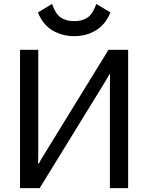

<svg xmlns="http://www.w3.org/2000/svg" viewBox="-20 -967 762 987"><path d="M638.7 0V-710.9H537.6L212.4 -182.1Q203.1 -167 194.3 -152.6Q185.5 -138.2 179.7 -126H175.8Q176.3 -140.6 176.5 -158.9Q176.8 -177.2 176.8 -191.9V-710.9H83V0H184.1L509.3 -528.8Q518.6 -543.9 527.1 -558.3Q535.6 -572.8 542.5 -585H545.9Q545.4 -570.3 545.2 -552Q544.9 -533.7 544.9 -519V0ZM361.3 -858.4Q318.8 -858.4 291.7 -877.4Q264.6 -896.5 247.6 -946.8L174.8 -902.8Q202.1 -837.9 251.5 -809.6Q300.8 -781.2 361.3 -781.2Q421.9 -781.2 470.9 -809.6Q520 -837.9 547.9 -902.8L475.1 -946.8Q457.5 -896 430.7 -877.2Q403.8 -858.4 361.3 -858.4Z"/></svg>

Font: Roboto Flex
Style: Regular
Weight: 400
Designer: Berlow after Robertson
Foundry: Google
Version: Version 3.200;gftools[0.9.32]